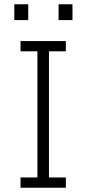

<svg xmlns="http://www.w3.org/2000/svg" viewBox="-20 -878 404 898"><path d="M76 0V-48H155V-638H76V-686H288V-638H209V-48H288V0ZM47 -784V-858H112V-784ZM254 -784V-858H319V-784Z"/></svg>

Font: Chivo Medium Thin
Style: Regular
Weight: 250
Version: Version 2.002